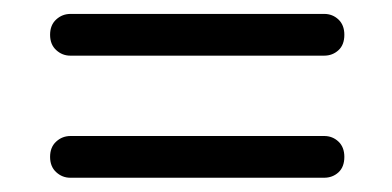

<svg xmlns="http://www.w3.org/2000/svg" viewBox="-20 -481 564 276"><path d="M52 -431Q52 -445 60.8 -453Q69.5 -461 81.5 -461H446Q458 -461 466.5 -453Q475 -445 475 -431Q475 -416.5 466.5 -408.8Q458 -401 446 -401H81Q69.5 -401 60.8 -409Q52 -417 52 -431ZM52 -255.5Q52 -269.5 60.8 -277.5Q69.5 -285.5 81.5 -285.5H446Q458 -285.5 466.5 -277.5Q475 -269.5 475 -255.5Q475 -241 466.5 -233.2Q458 -225.5 446 -225.5H81Q69.5 -225.5 60.8 -233.5Q52 -241.5 52 -255.5Z"/></svg>

Font: Fraunces 72pt Soft SemiBold
Style: Regular
Weight: 600
Version: Version 1.000;[b76b70a41]